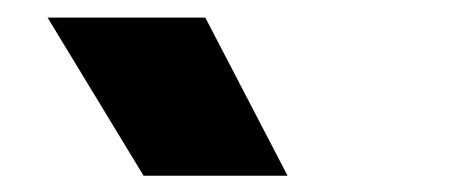

<svg xmlns="http://www.w3.org/2000/svg" viewBox="-20 -790 540 224"><path d="M147.5 -585 35.5 -769.5H219.5L315.5 -585Z"/></svg>

Font: Geologica Thin Cursive ExtraBold
Style: Regular
Weight: 800
Version: Version 1.010;gftools[0.9.28]